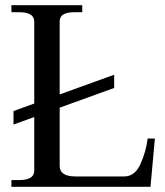

<svg xmlns="http://www.w3.org/2000/svg" viewBox="-20 -720 637 740"><path d="M577 -186 560 0H24V-26H53Q112 -26 112 -62V-269L32 -240V-292L112 -321V-637Q112 -673 53 -673H24V-700H297V-673H268Q239 -673 224.5 -664.5Q210 -656 210 -637V-356L420 -432V-381L210 -305V-81Q210 -40 270 -40H459Q500 -40 521.5 -88Q543 -136 549 -186Z"/></svg>

Font: TavirajRegular
Style: Regular
Weight: 400
Designer: Katatrad Team
Foundry: CadsonDemak
Version: Version 1.000